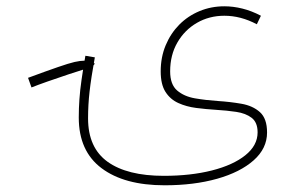

<svg xmlns="http://www.w3.org/2000/svg" viewBox="-20 -354 912 595"><path d="M273.9 -156.7Q258.8 -166 242.2 -166Q229 -166 210.9 -161.9Q192.9 -157.7 159.7 -146.2Q126.5 -134.8 66.9 -112.8L77.6 -83Q97.2 -90.8 127 -101.3Q156.7 -111.8 192.9 -123.8Q229 -135.7 266.6 -147.5ZM788.6 -305.2Q759.8 -320.3 731.2 -327.4Q702.6 -334.5 675.3 -334.5Q634.3 -334.5 598.4 -319.6Q562.5 -304.7 535.6 -277.6Q508.8 -250.5 493.4 -213.6Q478 -176.8 478 -132.8Q478 -92.3 492.9 -69.1Q507.8 -45.9 532.7 -34.7Q557.6 -23.4 587.9 -19.5Q618.2 -15.6 648.9 -13.7Q682.6 -11.7 712.2 -7.3Q741.7 -2.9 760 11.2Q778.3 25.4 778.3 56.2Q778.3 96.7 740.2 127.2Q702.1 157.7 636.5 174.3Q570.8 190.9 487.8 190.9Q374.5 190.9 313.7 147.5Q252.9 104 252.9 12.7Q252.9 -29.3 257.6 -70.3Q262.2 -111.3 273.9 -176.3L244.6 -181.2Q237.3 -139.2 232.7 -106.7Q228 -74.2 226.1 -46.4Q224.1 -18.6 224.1 10.3Q224.1 114.3 294.7 167.2Q365.2 220.2 490.2 220.2Q581.1 220.2 652.8 200Q724.6 179.7 766.1 142.8Q807.6 106 807.6 56.6Q807.6 13.2 785.4 -6.6Q763.2 -26.4 728 -32.5Q692.9 -38.6 654.8 -41Q617.7 -43.5 584 -49.3Q550.3 -55.2 528.8 -73.7Q507.3 -92.3 507.3 -132.8Q507.3 -183.6 529.8 -222.4Q552.2 -261.2 590.3 -283.2Q628.4 -305.2 675.3 -305.2Q726.1 -305.2 775.9 -278.8Z"/></svg>

Font: Estedad VF
Style: Regular
Weight: 100
Designer: Amin Abedi
Version: Version 7.3